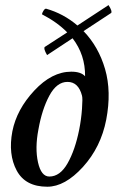

<svg xmlns="http://www.w3.org/2000/svg" viewBox="-20 -708 480 735"><path d="M283.2 -211.9Q291 -251 293.9 -291.5Q296.9 -332 293.9 -341.8Q280.3 -394.5 238.3 -394.5Q197.3 -394.5 168.9 -341.8Q140.6 -289.1 127 -211.9Q113.3 -140.6 125.5 -86.4Q137.7 -32.2 168.9 -32.2Q210 -32.2 238.8 -83Q267.6 -133.8 283.2 -211.9ZM140.6 -653.3Q141.6 -659.2 146.5 -667Q151.4 -674.8 156.2 -674.8Q222.7 -656.2 276.4 -610.4L395.5 -688.5Q411.1 -664.1 405.3 -658.2L299.8 -588.9Q357.4 -529.3 382.3 -443.4Q407.2 -357.4 386.7 -250Q366.2 -144.5 297.4 -68.8Q228.5 6.8 161.1 6.8Q77.1 6.8 43.9 -55.2Q10.7 -117.2 27.3 -205.1Q43.9 -289.1 111.3 -361.3Q178.7 -433.6 252.9 -433.6Q290 -433.6 305.7 -416Q306.6 -498 257.8 -561.5L160.2 -497.1Q145.5 -522.5 151.4 -528.3L237.3 -584Q199.2 -623 140.6 -653.3Z"/></svg>

Font: Crimson
Style: SemiboldItalic
Weight: 600
Italic angle: -11°
Version: Version 0.8 ; ttfautohint (v1.00) -l 8 -r 50 -G 200 -x 14 -D